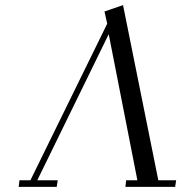

<svg xmlns="http://www.w3.org/2000/svg" viewBox="-20 -732 723 752"><path d="M53.2 0 56.2 -25.9H99.1L399.9 -639.2L389.2 -687L461.9 -711.9L600.1 -25.9H669.9L666 0H471.2L474.1 -25.9H518.1L405.8 -598.1L126 -25.9H206.1L202.1 0Z"/></svg>

Font: Dehuti Alt
Style: Italic
Weight: 400
Version: Version 1.2